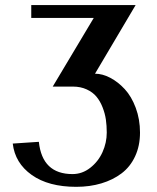

<svg xmlns="http://www.w3.org/2000/svg" viewBox="-20 -720 613 750"><path d="M29.8 0ZM264.2 -381.8H186L346.2 -649.9H102.1V-700.2H509.8L351.1 -432.1Q380.4 -432.1 410.9 -416Q441.4 -399.9 467.5 -371.6Q493.7 -343.3 510.3 -298.6Q526.9 -253.9 526.9 -202.1Q526.9 -150.4 507.8 -109.4Q488.8 -68.4 454.8 -42.7Q420.9 -17.1 376 -3.7Q331.1 9.8 277.8 9.8Q169.4 9.8 104 -36.6Q38.6 -83 29.8 -159.2L131.8 -166Q145 -40 263.2 -40Q301.3 -40 332.5 -64.5Q363.8 -88.9 380.4 -125.7Q397 -162.6 397 -202.1Q397 -229 393.6 -252.9Q390.1 -276.9 380.6 -301Q371.1 -325.2 356.7 -342.5Q342.3 -359.9 318.6 -370.8Q294.9 -381.8 264.2 -381.8Z"/></svg>

Font: Pfennig
Style: Bold
Weight: 700
Version: Version 20120410 ; ttfautohint (v0.8)